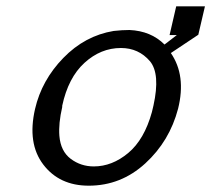

<svg xmlns="http://www.w3.org/2000/svg" viewBox="-20 -580 669 608"><path d="M91 -235Q112 -326 180.5 -396.5Q249 -467 340 -482Q367 -485 390 -485Q458 -482 501 -439L540 -469H517L538 -560H629L608 -470L521 -412Q570 -341 544 -236Q517 -133 440 -62.5Q363 8 261 8Q168 8 117 -59Q66 -126 91 -235ZM177 -245V-241Q165 -189 168 -150Q172 -101 204 -77Q236 -53 277 -53Q335 -53 386 -95.5Q437 -138 461 -225L466 -246Q488 -346 455 -386Q419 -428 363 -428Q299 -428 247.5 -381Q196 -334 177 -245Z"/></svg>

Font: Coval
Style: Light Italic
Weight: 300
Foundry: Context Ltd
Version: Version 001.000